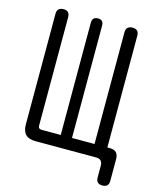

<svg xmlns="http://www.w3.org/2000/svg" viewBox="-128 -827 856 1054"><g transform="rotate(15 300.0 -300.0)"><path d="M556 140Q538 140 529 131Q520 122 520 104V37Q520 19 511 9.5Q502 0 483 0H139Q101 0 82.5 -18.5Q64 -37 64 -75V-704Q64 -722 73.5 -731Q83 -740 101 -740Q118 -740 127 -731Q136 -722 136 -704V-87Q136 -78 141 -73.5Q146 -69 155 -69H264V-708Q264 -724 272.5 -732Q281 -740 296 -740Q312 -740 320 -732Q328 -724 328 -708V-69H456V-704Q456 -722 465.5 -731Q475 -740 493 -740Q511 -740 520 -731Q529 -722 529 -704V-69H542Q568 -69 580 -56.5Q592 -44 592 -18V104Q592 122 583 131Q574 140 556 140Z"/></g></svg>

Font: Maple Mono NL Light
Style: Regular
Weight: 300
Monospace: yes
Designer: subframe7536
Version: Version 7.000